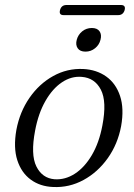

<svg xmlns="http://www.w3.org/2000/svg" viewBox="-20 -739 537 768"><path d="M313 -463Q366 -460.5 404.8 -433Q443.5 -405.5 460.2 -355.2Q477 -305 464.5 -234.5Q451 -162.5 411 -106.2Q371 -50 314 -19Q257 12 192.5 9Q140.5 7 103 -20.5Q65.5 -48 49.2 -98.2Q33 -148.5 45.5 -219.5Q59 -291.5 98 -347.8Q137 -404 193 -435Q249 -466 313 -463ZM198 -22Q240.5 -19 279.5 -44.2Q318.5 -69.5 347.5 -118.8Q376.5 -168 389.5 -237Q408 -333 383.5 -380.2Q359 -427.5 307 -431.5Q265.5 -435 227.8 -409.8Q190 -384.5 161.8 -335.2Q133.5 -286 120.5 -217Q102 -120.5 125.5 -73.2Q149 -26 198 -22ZM322 -532.5Q300 -532.5 290.8 -546Q281.5 -559.5 287 -580Q292.5 -600.5 309 -613.8Q325.5 -627 347.5 -627Q369 -627 378.2 -613.8Q387.5 -600.5 382 -580Q377 -559.5 360.2 -546Q343.5 -532.5 322 -532.5ZM220 -698.5Q225.5 -719 246 -719H463.5Q484 -719 478.5 -698.5Q472.5 -678.5 452.5 -678.5H234.5Q215 -678.5 220 -698.5Z"/></svg>

Font: Fraunces 9pt S000 Light
Style: Italic
Weight: 300
Italic angle: -16°
Version: Version 1.000; ttfautohint (v1.8.3)